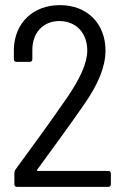

<svg xmlns="http://www.w3.org/2000/svg" viewBox="-20 -728 486 748"><path d="M125 -67C187 -152 251 -239 309 -323C364 -402 391 -470 391 -531C391 -635 321 -708 213 -708C110 -708 37 -640 34 -537V-497C34 -491 38 -487 44 -487H96C102 -487 106 -491 106 -497V-531C105 -600 148 -646 211 -646C276 -646 320 -600 320 -531C320 -482 291 -420 241 -347C178 -256 110 -162 40 -67C37 -62 36 -59 36 -54V-10C36 -4 40 0 46 0H402C408 0 412 -4 412 -10V-52C412 -58 408 -62 402 -62H127C124 -62 123 -64 125 -67Z"/></svg>

Font: Barlow Semi Condensed
Style: Regular
Weight: 400
Width: 4
Designer: Jeremy Tribby
Foundry: Tribby Type
Version: Version 1.422;hotconv 1.0.109;makeotfexe 2.5.65596